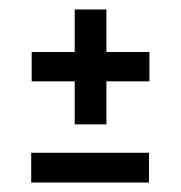

<svg xmlns="http://www.w3.org/2000/svg" viewBox="-20 -550 382 406"><path d="M138 -287V-530H205V-287ZM47 -378V-440H296V-378ZM46 -164V-227H295V-164Z"/></svg>

Font: Bricolage Grotesque 24pt Condensed Light
Style: Regular
Weight: 300
Width: 3
Designer: Mathieu Triay
Foundry: Atelier Triay
Version: Version 1.001;gftools[0.9.33.dev8+g029e19f]